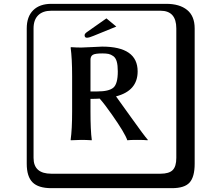

<svg xmlns="http://www.w3.org/2000/svg" viewBox="-20 -774 1140 1006"><path d="M537.6 -677.7 589.4 -634.8 470.7 -586.4Q448.2 -576.7 435.5 -576.2Q423.3 -576.2 423.3 -589.8Q423.3 -597.2 435.5 -606ZM516.1 -494.1Q478 -494.1 466.1 -486.6Q454.1 -479 454.1 -460.9V-294.9H490.2Q550.3 -294.9 573.7 -314.5Q597.2 -334 597.2 -399.9Q597.2 -432.1 591.6 -451.7Q585.9 -471.2 573.5 -480Q561 -488.8 548.6 -491.5Q536.1 -494.1 516.1 -494.1ZM454.1 -255.9V-190.9Q454.1 -90.8 460.9 -41L460 -39.1Q431.2 -41 405.8 -41L351.1 -39.1L350.1 -41Q357.9 -96.2 357.9 -190.9V-375Q357.9 -467.8 350.1 -524.9L352.1 -526.9Q379.9 -524.9 405.8 -524.9Q418 -524.9 461.9 -527.3Q505.9 -529.8 515.1 -529.8Q701.2 -529.8 701.2 -399.9Q701.2 -298.3 587.9 -269Q604.5 -247.1 668.9 -156.2Q733.4 -65.4 754.9 -41L752.9 -39.1Q737.8 -41 698.2 -41Q662.1 -41 647 -39.1Q634.8 -76.2 566.9 -172.9Q528.8 -227.5 502.4 -257.3Q481.9 -255.9 454.1 -255.9ZM249 -717.8Q204.1 -717.8 179.9 -693.8Q155.8 -669.9 155.8 -625V53.2Q155.8 136.2 249 136.2H820.8Q865.7 136.2 884.8 117.2Q903.8 98.1 903.8 53.2V-625Q903.8 -717.8 820.8 -717.8ZM1000 84Q1000 152.8 973.4 182.4Q946.8 211.9 880.9 211.9H249Q181.2 211.9 150.6 181.4Q120.1 150.9 120.1 84V-625Q120.1 -687 154.1 -720.5Q188 -753.9 249 -753.9H851.1Q920.9 -753.9 960.4 -721.9Q1000 -689.9 1000 -625Z"/></svg>

Font: Linux Biolinum Keyboard O
Style: Regular
Weight: 700
Designer: Philipp H. Poll
Foundry: Philipp H. Poll
Version: Version 0.6.1